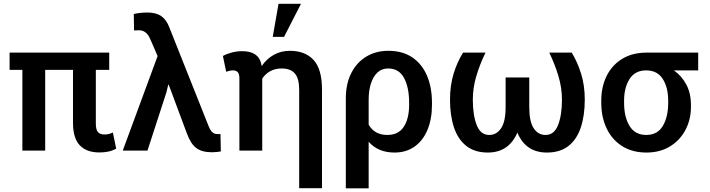

<svg xmlns="http://www.w3.org/2000/svg" viewBox="-20 -812 3825 1035"><path d="M516.1 9.8Q446.3 9.8 409.9 -28.8Q373.5 -67.4 373.5 -149.4V-435.5H223.6V0H100.6V-435.5H31.7V-528.3H568.8V-435.5H496.6V-146Q496.6 -112.3 508.3 -99.6Q520 -86.9 543.9 -86.9Q565.9 -86.9 588.4 -97.7L606.4 -10.7Q584.5 1 562.7 5.4Q541 9.8 516.1 9.8Z M1123 8.8Q1068.4 8.8 1037.8 -14.2Q1007.3 -37.1 986.3 -95.7L889.6 -355L886.7 -354.5L877 -314L774.9 0H641.6L829.6 -509.8L789.1 -603Q769.5 -648.9 729 -648.9Q715.3 -648.9 702.6 -647.9L701.2 -736.3Q712.9 -739.7 734.4 -742.2Q755.9 -744.6 772.9 -744.6Q822.3 -744.6 850.1 -724.6Q877.9 -704.6 893.1 -663.6L1102.5 -137.2Q1111.8 -112.8 1122.8 -101.1Q1133.8 -89.4 1151.4 -89.4Q1157.2 -89.4 1160.9 -89.4Q1164.6 -89.4 1168.5 -89.8L1170.4 4.4Q1161.1 5.9 1148.9 7.3Q1136.7 8.8 1123 8.8Z M1592.8 202.6V-326.7Q1592.8 -389.2 1569.3 -416Q1545.9 -442.9 1498.5 -442.9Q1463.4 -442.9 1437 -428.5Q1410.6 -414.1 1393.6 -388.2V0H1270.5V-389.2Q1270.5 -413.6 1261.5 -423.1Q1252.4 -432.6 1235.8 -432.6Q1226.1 -432.6 1217.5 -430.4Q1209 -428.2 1199.2 -425.3L1181.6 -510.3Q1201.2 -521.5 1229 -528.8Q1256.8 -536.1 1285.2 -536.1Q1373.5 -536.1 1388.2 -467.8Q1389.2 -464.8 1389.6 -461.4Q1390.1 -458 1390.6 -455.6Q1417 -494.6 1455.8 -516.4Q1494.6 -538.1 1542.5 -538.1Q1625 -538.1 1670.4 -488.8Q1715.8 -439.5 1715.8 -328.1V202.6ZM1450.2 -613.3 1481.4 -791.5H1602.5L1511.2 -613.3Z M1844.2 203.1V-281.7Q1844.2 -359.9 1873.3 -417.5Q1902.3 -475.1 1954.1 -506.6Q2005.9 -538.1 2073.2 -538.1Q2149.4 -538.1 2201.7 -503.2Q2253.9 -468.3 2281.2 -405.3Q2308.6 -342.3 2308.6 -257.3V-247.1Q2308.6 -169.9 2284.4 -112.1Q2260.3 -54.2 2215.1 -22Q2169.9 10.3 2106.4 10.3Q2018.1 10.3 1967.3 -47.9V203.1ZM2067.9 -84.5Q2128.4 -84.5 2157 -129.2Q2185.5 -173.8 2185.5 -247.1V-257.3Q2185.5 -340.8 2158 -391.8Q2130.4 -442.9 2072.3 -442.9Q2037.1 -442.9 2013.9 -420.4Q1990.7 -397.9 1979 -360.1Q1967.3 -322.3 1967.3 -276.4V-140.1Q1999 -84.5 2067.9 -84.5Z M2609.9 10.3Q2538.6 10.3 2493.4 -25.6Q2448.2 -61.5 2427 -125.7Q2405.8 -189.9 2405.8 -275.4Q2405.8 -350.6 2425 -414.1Q2444.3 -477.5 2476.1 -528.3H2597.2Q2565.9 -463.9 2547.4 -400.9Q2528.8 -337.9 2528.8 -275.4Q2528.8 -191.9 2549.6 -138.2Q2570.3 -84.5 2617.2 -84.5Q2656.7 -84.5 2681.2 -120.6Q2705.6 -156.7 2705.6 -234.9V-394.5H2833V-234.9Q2833 -156.7 2856.9 -120.6Q2880.9 -84.5 2920.9 -84.5Q2967.3 -84.5 2988.3 -137.9Q3009.3 -191.4 3009.3 -275.4Q3009.3 -337.9 2990.5 -401.1Q2971.7 -464.4 2940.9 -528.3H3062Q3093.3 -477.1 3112.8 -413.8Q3132.3 -350.6 3132.3 -275.4Q3132.3 -189.9 3111.1 -125.5Q3089.8 -61 3044.7 -25.4Q2999.5 10.3 2928.2 10.3Q2813.5 10.3 2769 -97.2Q2722.7 10.3 2609.9 10.3Z M3464.8 10.3Q3389.2 10.3 3334.5 -23.9Q3279.8 -58.1 3250.5 -118.9Q3221.2 -179.7 3221.2 -258.8V-269Q3221.2 -344.7 3250.5 -403.3Q3279.8 -461.9 3334.5 -495.1Q3389.2 -528.3 3464.8 -528.3H3743.7V-432.6H3612.8Q3654.8 -402.8 3679.7 -356.2Q3704.6 -309.6 3704.6 -246.1V-235.8Q3704.6 -168 3675.3 -112.1Q3646 -56.2 3592 -22.9Q3538.1 10.3 3464.8 10.3ZM3463.9 -84.5Q3523.9 -84.5 3553 -133.1Q3582 -181.6 3582 -258.8V-269Q3582 -340.3 3552.7 -386.5Q3523.4 -432.6 3462.9 -432.6Q3403.3 -432.6 3373.8 -386.2Q3344.2 -339.8 3344.2 -269V-258.8Q3344.2 -181.2 3373.8 -132.8Q3403.3 -84.5 3463.9 -84.5Z"/></svg>

Font: Roboto Slab Medium
Style: Regular
Weight: 500
Designer: Google
Version: Version 2.001; ttfautohint (v1.8.3)